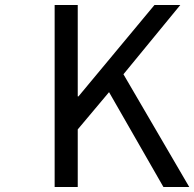

<svg xmlns="http://www.w3.org/2000/svg" viewBox="-20 -753 782 773"><path d="M200 0V-733H293V-365H296L602 -733H706L477 -454L742 0H638L419 -382L293 -232V0Z"/></svg>

Font: Source Han Sans Regular
Style: Regular
Weight: 400
Designer: Ryoko NISHIZUKA  (kana & ideographs); Paul D. Hunt (Latin, Greek & Cyrillic); Wenlong ZHANG  (bopomofo); Sandoll Communi
Foundry: Adobe Systems Incorporated
Version: Version 1.00 January 18, 2024, initial release